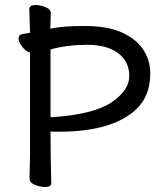

<svg xmlns="http://www.w3.org/2000/svg" viewBox="-20 -731 631 768"><path d="M189 -262.2Q354 -273.4 425.5 -321.3Q497.1 -369.1 497.1 -427Q497.1 -484.9 452.6 -518.3Q408.2 -551.8 329.1 -551.8Q248 -551.8 182.1 -533.2V-263.2Q182.1 -262.2 189 -262.2ZM161.1 17.1Q141.1 17.1 119.6 8.5Q98.1 0 98.1 -17.1L100.1 -116.2V-522Q86.9 -522 70.6 -542Q54.2 -562 54.2 -576.2Q54.2 -592.3 69.1 -594.7Q84 -597.2 100.1 -600.1L97.2 -694.8Q97.2 -710.9 122.1 -710.9Q141.1 -710.9 162.1 -702.4Q183.1 -693.8 183.1 -679.2L181.2 -616.2Q230 -627.4 319.8 -627Q408.7 -627 466.3 -601.6Q523.9 -576.2 552.5 -533.2Q581.1 -490.2 581.1 -437Q581.1 -346.2 523.9 -293Q428.7 -204.1 214.8 -204.1Q185.1 -204.1 182.1 -205.1Q182.1 -106.9 185.1 1Q185.1 17.1 161.1 17.1Z"/></svg>

Font: LXGW WenKai Screen R
Style: Regular
Weight: 400
Designer: Fontworks Inc.
Version: Version 1.235;May 31, 2022